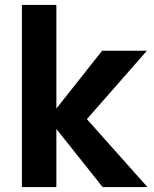

<svg xmlns="http://www.w3.org/2000/svg" viewBox="-20 -760 624 780"><path d="M69 0V-740H209V-319L395 -554H577L333 -276L579 0H397L209 -236V0Z"/></svg>

Font: SVN-Poppins SemiBold
Style: Regular
Weight: 600
Designer: Ninad Kale (Devanagari), Jonny Pinhorn (Latin)
Foundry: Indian Type Foundry
Version: Version 3.002 2017